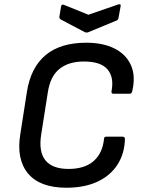

<svg xmlns="http://www.w3.org/2000/svg" viewBox="-20 -867 664 899"><path d="M291 12Q167 12 111.5 -54.5Q56 -121 75 -238L106 -437Q124 -551 193.5 -609Q263 -667 384 -667Q462 -667 516 -640Q570 -613 593 -562Q616 -511 599 -439Q596 -428 587 -428H511Q501 -428 502 -439Q515 -505 483.5 -542Q452 -579 373 -579Q301 -579 258 -544Q215 -509 204 -435L173 -238Q160 -157 192.5 -116.5Q225 -76 301 -76Q376 -76 418 -112.5Q460 -149 467 -216Q467 -227 477 -227H554Q565 -227 565 -216Q563 -146 529 -94.5Q495 -43 434.5 -15.5Q374 12 291 12ZM533 -846Q539 -848 542.5 -846.5Q546 -845 545 -839L535 -784Q533 -773 526 -771L393 -716Q386 -713 378 -716L266 -775Q257 -780 258 -789L266 -837Q268 -849 280 -844L394 -798Z"/></svg>

Font: Sofia Sans SemiBold
Style: Italic
Weight: 600
Italic angle: -9°
Designer: Botio Nikoltchev, Ani Petrova
Foundry: lettersoup
Version: Version 4.100-B